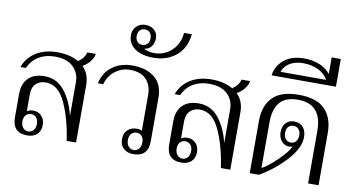

<svg xmlns="http://www.w3.org/2000/svg" viewBox="-81 -1049 2331 1264"><g transform="rotate(10 1084.5 -417.0)"><path d="M483 -385V0H420Q400 -143 351.5 -249Q303 -355 219 -355Q179 -355 153.5 -331Q128 -307 128 -258V-146Q143 -158 170 -158Q202 -158 224.5 -136Q247 -114 247 -74Q247 -35 222.5 -12.5Q198 10 157 10Q58 10 58 -94V-248Q58 -317 95.5 -355.5Q133 -394 204 -394Q287 -394 339 -327.5Q391 -261 413 -165V-392Q413 -452 371.5 -492.5Q330 -533 247 -533Q189 -533 143.5 -507Q98 -481 72 -426H36Q59 -490 117.5 -527Q176 -564 260 -564Q344 -564 402 -530Q444 -558 453 -597H510Q505 -569 486 -545Q467 -521 437 -504Q483 -458 483 -385ZM111 -76Q111 -49 125 -33Q139 -17 159 -17Q180 -17 194 -33Q208 -49 208 -76Q208 -103 194 -118Q180 -133 159 -133Q138 -133 124.5 -118Q111 -103 111 -76Z M777 -74Q777 -116 801.5 -137.5Q826 -159 861 -159Q884 -159 896 -151V-393Q896 -455 859.5 -494Q823 -533 750 -533Q698 -533 653.5 -500.5Q609 -468 592 -409H557Q572 -482 627.5 -523Q683 -564 763 -564Q854 -564 910 -519Q966 -474 966 -385V-94Q966 10 867 10Q826 10 801.5 -12.5Q777 -35 777 -74ZM913 -76Q913 -103 899.5 -118Q886 -133 865 -133Q844 -133 830 -118Q816 -103 816 -76Q816 -49 830 -33Q844 -17 865 -17Q885 -17 899 -33Q913 -49 913 -76Z M716 -759Q716 -795 739.5 -818.5Q763 -842 800 -842Q835 -842 858.5 -821.5Q882 -801 882 -766Q882 -737 866.5 -714Q851 -691 817 -685Q849 -669 888 -669Q930 -669 967 -688.5Q1004 -708 1029 -745.5Q1054 -783 1058 -834H1110Q1099 -737 1036.5 -687.5Q974 -638 888 -638Q807 -638 761.5 -671Q716 -704 716 -759ZM847 -760Q847 -784 834.5 -798Q822 -812 800 -812Q779 -812 766.5 -798Q754 -784 754 -760Q754 -737 766.5 -723Q779 -709 800 -709Q822 -709 834.5 -723Q847 -737 847 -760Z M1514 -385V0H1451Q1431 -143 1382.5 -249Q1334 -355 1250 -355Q1210 -355 1184.5 -331Q1159 -307 1159 -258V-146Q1174 -158 1201 -158Q1233 -158 1255.5 -136Q1278 -114 1278 -74Q1278 -35 1253.5 -12.5Q1229 10 1188 10Q1089 10 1089 -94V-248Q1089 -317 1126.5 -355.5Q1164 -394 1235 -394Q1318 -394 1370 -327.5Q1422 -261 1444 -165V-392Q1444 -452 1402.5 -492.5Q1361 -533 1278 -533Q1220 -533 1174.5 -507Q1129 -481 1103 -426H1067Q1090 -490 1148.5 -527Q1207 -564 1291 -564Q1375 -564 1433 -530Q1475 -558 1484 -597H1541Q1536 -569 1517 -545Q1498 -521 1468 -504Q1514 -458 1514 -385ZM1142 -76Q1142 -49 1156 -33Q1170 -17 1190 -17Q1211 -17 1225 -33Q1239 -49 1239 -76Q1239 -103 1225 -118Q1211 -133 1190 -133Q1169 -133 1155.5 -118Q1142 -103 1142 -76Z M1644 -350Q1644 -450 1699 -507Q1754 -564 1874 -564Q1994 -564 2049 -507Q2104 -450 2104 -350V0H2034V-351Q2034 -531 1874 -531Q1788 -531 1751 -484Q1714 -437 1714 -353V-47Q1738 -58 1776.5 -90.5Q1815 -123 1848 -160Q1881 -197 1891 -221Q1882 -217 1872 -217Q1837 -217 1817 -241.5Q1797 -266 1797 -302Q1797 -339 1817.5 -362.5Q1838 -386 1875 -386Q1914 -386 1934.5 -360.5Q1955 -335 1955 -294Q1955 -224 1881.5 -142Q1808 -60 1706 0H1644ZM1922 -302Q1922 -328 1908.5 -342.5Q1895 -357 1875 -357Q1854 -357 1840.5 -343Q1827 -329 1827 -302Q1827 -275 1841 -260Q1855 -245 1875 -245Q1895 -245 1908.5 -260Q1922 -275 1922 -302Z M1868 -806Q1923 -806 1969 -787.5Q2015 -769 2043 -733V-844H2104V-659H1674Q1681 -720 1731 -763Q1781 -806 1868 -806ZM2033 -692Q2011 -731 1967 -752.5Q1923 -774 1866 -774Q1812 -774 1775.5 -751.5Q1739 -729 1728 -692Z"/></g></svg>

Font: Trirong Light
Style: Regular
Weight: 300
Designer: Katatrad Team
Foundry: CadsonDemak
Version: Version 1.001